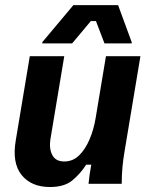

<svg xmlns="http://www.w3.org/2000/svg" viewBox="-20 -720 590 752"><path d="M175.8 12.5Q102.5 12.5 64.6 -34.6Q26.7 -81.7 41.7 -170L96.7 -500H231.7L177.5 -175Q171.7 -137.5 185 -112.5Q198.3 -87.5 231.7 -87.5Q265 -87.5 289.6 -111.2Q314.2 -135 330.8 -174.2Q347.5 -213.3 355 -260L395 -500H530L468.3 -130Q462.5 -96.7 459.6 -65Q456.7 -33.3 456.7 0H326.7Q328.3 -16.7 331.2 -37.5Q334.2 -58.3 337.5 -75H317.5Q293.3 -37.5 262.1 -12.5Q230.8 12.5 175.8 12.5ZM145.8 -550V-555L267.5 -700H442.5L495.8 -555V-550H389.2L355.8 -637.5H335.8L262.5 -550Z"/></svg>

Font: Familjen Grotesk
Style: Bold Italic
Weight: 700
Italic angle: -9.46201°
Designer: Anders Wikstroem, Jonas Baeckman, Matilda Gysing, Kristian Moeller
Foundry: Familjen STHLM AB
Version: Version 2.002; ttfautohint (v1.8.4.7-5d5b)